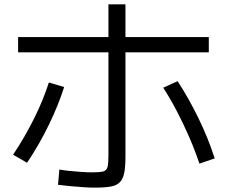

<svg xmlns="http://www.w3.org/2000/svg" viewBox="-20 -833 1040 880"><path d="M415 27Q392 27 361.5 25Q331 23 300.5 20Q270 17 246 14L252 -56Q273 -52 299.5 -49.5Q326 -47 353 -45Q380 -43 400 -43Q436 -43 452.5 -47Q469 -51 473 -68Q477 -85 477 -121V-813H555V-113Q555 -69 549.5 -41Q544 -13 529.5 2Q515 17 487.5 22Q460 27 415 27ZM40 -124Q93 -203 136 -289.5Q179 -376 204 -455L274 -434Q248 -352 204.5 -262Q161 -172 104 -87ZM894 -83Q874 -143 847.5 -204Q821 -265 790.5 -323.5Q760 -382 728 -431L794 -461Q845 -383 890 -290.5Q935 -198 964 -107ZM63 -593V-663H937V-593Z"/></svg>

Font: M PLUS 1 Thin
Style: Regular
Weight: 400
Version: Version 1.001